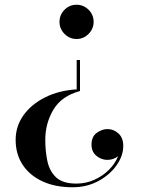

<svg xmlns="http://www.w3.org/2000/svg" viewBox="-20 -550 604 810"><path d="M317.5 -166Q239.5 -145 205.2 -87.2Q171 -29.5 171 40Q171 87 179.8 129.2Q188.5 171.5 216.5 198Q244.5 224.5 302 224.5Q342.5 224.5 378 208.5Q413.5 192.5 439.8 166.2Q466 140 478 109Q458.5 124.5 433 124.5Q407 124.5 386.5 107.2Q366 90 366 60Q366 26.5 388.2 10.5Q410.5 -5.5 433 -5.5Q459.5 -5.5 479.8 13Q500 31.5 500 66Q500 107 472 147Q444 187 395.5 213.5Q347 240 286 240Q213 240 159 215Q105 190 75.5 145Q46 100 46 40Q46 -17.5 79.2 -64Q112.5 -110.5 170.8 -139.5Q229 -168.5 303.5 -173V-297H317.5ZM375 -458Q375 -428.5 353.8 -407Q332.5 -385.5 303 -385.5Q273.5 -385.5 252.2 -407Q231 -428.5 231 -458Q231 -487.5 252.2 -508.8Q273.5 -530 303 -530Q332.5 -530 353.8 -508.8Q375 -487.5 375 -458Z"/></svg>

Font: Bodoni* 16 Medium
Style: Regular
Weight: 500
Version: Version 2.2